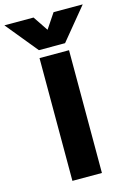

<svg xmlns="http://www.w3.org/2000/svg" viewBox="-238 -989 719 1056"><g transform="rotate(-15 121.0 -461.5)"><path d="M-102 -923H64L121 -838L178 -923H344L195 -742H46ZM38 -699H206V0H38Z"/></g></svg>

Font: Readiness
Style: Bold
Weight: 700
Designer: Katatrad Team
Foundry: CadsonDemak
Version: Version 1.00;January 16, 2020;FontCreator 12.0.0.2550 64-bit